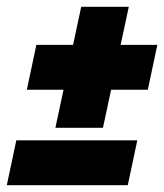

<svg xmlns="http://www.w3.org/2000/svg" viewBox="-45 -545 483 565"><path d="M142 -281H34L62 -413H170L194 -525H334L310 -413H418L390 -281H282L258 -169H118ZM3 -132H359L331 0H-25Z"/></svg>

Font: Prompt Bold
Style: Bold Italic
Weight: 700
Italic angle: -12°
Designer: Katatrad Team
Foundry: CadsonDemak
Version: Version 1.000